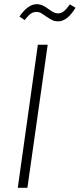

<svg xmlns="http://www.w3.org/2000/svg" viewBox="-20 -898 381 918"><path d="M208 -684 111 0H65L161 -684ZM198 -821Q183 -832 174.5 -836.5Q166 -841 155 -841Q139 -841 127 -832.5Q115 -824 98 -802L73 -819Q114 -878 155 -878Q170 -878 183.5 -872Q197 -866 213 -854Q226 -844 236.5 -839Q247 -834 258 -834Q272 -834 285 -844Q298 -854 314 -877L341 -861Q302 -796 258 -796Q241 -796 228.5 -802.5Q216 -809 198 -821Z"/></svg>

Font: Fira Sans Condensed ExtraLight
Style: Italic
Weight: 275
Width: 3
Italic angle: -8°
Designer: Carrois Corporate & Edenspiekermann AG
Foundry: Carrois Corporate GbR & Edenspiekermann AG
Version: Version 4.203